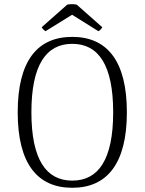

<svg xmlns="http://www.w3.org/2000/svg" viewBox="-20 -878 686 911"><path d="M344 -856C332 -859 311 -859 299 -856L178 -749C180 -743 190 -733 196 -730L322 -808L447 -730C454 -733 463 -743 465 -749ZM323 13C488 13 582 -102 582 -345C582 -589 488 -703 323 -703C157 -703 64 -589 64 -345C64 -102 157 13 323 13ZM323 -21C199 -21 129 -121 129 -345C129 -570 199 -670 323 -670C447 -670 517 -570 517 -345C517 -121 447 -21 323 -21Z"/></svg>

Font: Arima Koshi Light
Style: Regular
Weight: 300
Designer: Joana Correia and Natanael Gama
Foundry: NDISCOVER
Version: Version 1.019;PS 001.019;hotconv 1.0.88;makeotf.lib2.5.64775